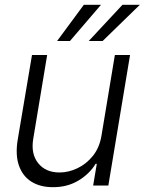

<svg xmlns="http://www.w3.org/2000/svg" viewBox="-20 -776 605 803"><path d="M404.3 -208 460.4 -545.9H523.9L433.1 0H369.6L384.8 -90.8H379.9Q354.5 -48.8 307.9 -20.8Q261.2 7.3 200.7 6.8Q148.4 6.8 111.8 -15.9Q75.2 -38.6 59.3 -83.3Q43.5 -127.9 54.2 -192.4L113.8 -545.9H177.2L119.1 -195.8Q108.4 -132.3 139.9 -93.3Q171.4 -54.2 230 -54.7Q266.6 -54.7 303.7 -72.3Q340.8 -89.8 368.4 -124Q396 -158.2 404.3 -208ZM351.1 -604.5 492.2 -755.9H564.9L409.2 -604.5ZM218.8 -604.5 330.6 -755.9H402.3L272.5 -604.5Z"/></svg>

Font: Inter Tight Light
Style: Italic
Weight: 300
Italic angle: -9.39999°
Designer: Rasmus Andersson
Foundry: rsms
Version: Version 3.004